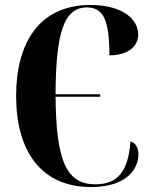

<svg xmlns="http://www.w3.org/2000/svg" viewBox="-20 -744 613 774"><path d="M347 10C497 10 538 -69 538 -121C538 -139 533 -166 506 -174C497 -54 455 -1 365 -1C251 -1 206 -88 204 -354H384V-364H204C205 -610 237 -714 330 -714C397 -714 421 -663 421 -521C498 -521 537 -558 537 -605C537 -671 467 -724 345 -724C141 -724 45 -575 45 -357C45 -137 144 10 347 10Z"/></svg>

Font: Noto Serif Display Condensed Extra
Style: Regular
Weight: 800
Width: 3
Designer: Monotype Design Team
Foundry: Monotype Imaging Inc.
Version: Version 1.900